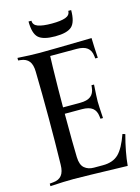

<svg xmlns="http://www.w3.org/2000/svg" viewBox="-134 -985 772 1062"><g transform="rotate(-15 252.0 -454.0)"><path d="M297.9 -366.2H199.7Q199.7 -182.1 202.1 -116.7Q203.6 -71.8 225.1 -54.2Q246.1 -36.6 278.3 -36.6H330.6Q387.7 -36.6 420.4 -68.4Q452.1 -99.6 479 -175.8L494.1 -170.9Q468.3 -74.2 461.4 2.4Q202.1 -4.9 153.8 -4.9Q101.1 -4.9 19.5 0V-14.6L40.5 -16.6Q72.8 -19.5 88.6 -39.6Q104.5 -59.6 105 -100.1Q107.9 -227.1 107.9 -366.2Q107.9 -505.4 105 -632.3Q104.5 -672.9 88.6 -692.9Q72.8 -712.9 40.5 -716.3L26.9 -717.8V-732.4Q101.6 -727.5 153.8 -727.5Q213.9 -727.5 451.2 -732.4Q452.1 -685.5 456.5 -618.2H441.9L440.4 -631.8Q437 -664.6 416.7 -680.2Q396.5 -695.8 356.4 -695.8H204.6Q203.6 -678.7 202.6 -632.3Q199.7 -505.4 199.7 -402.8H297.9Q337.9 -402.8 358.2 -418.5Q378.4 -434.1 381.8 -466.8L383.3 -480.5H397.9Q393.1 -405.8 393.1 -384.8Q393.1 -363.3 397.9 -288.6H383.3L381.8 -302.2Q378.4 -335 358.2 -350.6Q337.9 -366.2 297.9 -366.2ZM365.7 -911.1H382.3Q382.3 -842.3 355.5 -817.9Q328.6 -793.5 260.3 -793.5Q191.9 -793.5 165 -817.9Q138.2 -842.3 138.2 -911.1H154.8Q154.8 -886.2 181.4 -876.5Q208 -866.7 260.3 -866.7Q312.5 -866.7 339.1 -876.5Q365.7 -886.2 365.7 -911.1Z"/></g></svg>

Font: Flanker
Style: Regular
Weight: 400
Designer: Flanker
Foundry: Flanker
Version: Version 2.027